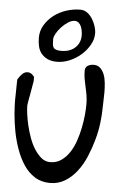

<svg xmlns="http://www.w3.org/2000/svg" viewBox="-59 -922 620 966"><g transform="rotate(5 251.0 -439.0)"><path d="M19.5 -398.4Q19.5 -404.3 20 -419.4Q20.5 -434.6 20.5 -451.2Q20.5 -467.8 21 -481.9Q21.5 -496.1 21.5 -502Q28.3 -513.7 37.6 -524.9Q46.9 -536.1 57.1 -540.5Q67.4 -544.9 79.6 -542Q91.8 -539.1 104.5 -522.5V-514.6V-502Q103.5 -497.1 100.6 -479Q97.7 -460.9 93.8 -439.5Q89.8 -418 86.4 -399.9Q83 -381.8 83 -377Q83 -358.4 86.9 -330.6Q90.8 -302.7 98.1 -272.5Q105.5 -242.2 116.7 -211.9Q127.9 -181.6 143.6 -157.7Q159.2 -133.8 178.2 -118.2Q197.3 -102.5 222.7 -102.5Q253.9 -102.5 277.8 -119.1Q301.8 -135.7 319.3 -162.1Q336.9 -188.5 348.1 -221.7Q359.4 -254.9 366.2 -288.6Q373 -322.3 376 -353.5Q378.9 -384.8 378.9 -408.2Q378.9 -431.6 375.5 -452.6Q372.1 -473.6 367.2 -494.1Q362.3 -514.6 358.9 -534.7Q355.5 -554.7 355.5 -575.2Q355.5 -593.8 368.7 -601.6Q381.8 -609.4 398.4 -609.4Q418.9 -609.4 431.6 -597.2Q444.3 -585 451.7 -566.4Q459 -547.9 461.4 -523.9Q463.9 -500 463.9 -476.6Q463.9 -453.1 462.9 -432.1Q461.9 -411.1 461.9 -398.4Q461.9 -365.2 457 -323.2Q452.1 -281.2 439.9 -236.8Q427.7 -192.4 409.7 -149.4Q391.6 -106.4 365.7 -72.8Q339.8 -39.1 306.2 -18.6Q272.5 2 230.5 2Q186.5 2 153.3 -19Q120.1 -40 97.2 -74.7Q74.2 -109.4 58.6 -153.3Q43 -197.3 34.7 -241.2Q26.4 -285.2 22.9 -326.7Q19.5 -368.2 19.5 -398.4ZM111.3 -721.7Q111.3 -755.9 128.4 -784.7Q145.5 -813.5 172.9 -835Q200.2 -856.4 235.8 -868.2Q271.5 -879.9 307.6 -879.9Q327.1 -879.9 342.8 -868.2Q358.4 -856.4 369.1 -838.9Q379.9 -821.3 385.7 -802.2Q391.6 -783.2 391.6 -768.6Q391.6 -737.3 375.5 -709Q359.4 -680.7 334 -658.2Q308.6 -635.7 276.4 -622.1Q244.1 -608.4 212.9 -608.4Q184.6 -608.4 165.5 -617.2Q146.5 -626 133.8 -641.1Q121.1 -656.2 116.2 -677.2Q111.3 -698.2 111.3 -721.7ZM183.6 -719.7Q183.6 -706.1 184.6 -695.8Q185.5 -685.5 189.5 -678.7Q193.4 -671.9 202.6 -668.5Q211.9 -665 229.5 -665Q272.5 -665 298.8 -689Q325.2 -712.9 325.2 -752Q325.2 -760.7 323.2 -772.9Q321.3 -785.2 316.9 -795.9Q312.5 -806.6 304.2 -814Q295.9 -821.3 284.2 -821.3Q268.6 -821.3 251 -810.1Q233.4 -798.8 218.3 -782.7Q203.1 -766.6 193.4 -749Q183.6 -731.4 183.6 -719.7Z"/></g></svg>

Font: Gloria Hallelujah
Style: Regular
Weight: 400
Designer: Kimberly Geswein
Foundry: Kimberly Geswein
Version: Version 1.004 2010